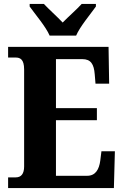

<svg xmlns="http://www.w3.org/2000/svg" viewBox="-20 -951 625 971"><path d="M231 -771H365C384 -816 438 -880 465 -918V-931H393C372 -907 324 -865 297 -837C271 -865 224 -907 202 -931H130V-918C157 -880 212 -816 231 -771ZM21 0H556L561 -186H493L487 -138C481 -94 463 -62 421 -62H263V-343H470V-404H263V-652H396C440 -652 455 -626 459 -576L463 -528H532L529 -714H21V-660H59C81 -660 102 -652 102 -600V-109C102 -72 87 -54 60 -54H21Z"/></svg>

Font: Noto Serif Khmer Condensed ExtraBold
Style: Regular
Weight: 800
Width: 3
Designer: Danh Hong and the Monotype Design Team
Foundry: Monotype Imaging Inc.
Version: Version 2.004